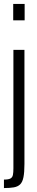

<svg xmlns="http://www.w3.org/2000/svg" viewBox="-24 -763 188 974"><path d="M43 -660V-743H101V-660ZM-4 191V148Q19 148 29 142.5Q39 137 41.5 124.5Q44 112 44 91V-510H100V69Q100 111 95 136Q90 161 78 172.5Q66 184 46 187.5Q26 191 -4 191Z"/></svg>

Font: Saira UltraCondensed
Style: Regular
Weight: 400
Width: 1
Designer: Hector Gatti with collaboration of the Omnibus-Type team
Foundry: Omnibus-Type
Version: Version 1.101